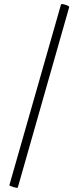

<svg xmlns="http://www.w3.org/2000/svg" viewBox="-20 -752 384 938"><path d="M26 152 278 -730Q280 -735 300 -728.5Q320 -722 318 -717L67 164Q66 168 45.5 162Q25 156 26 152Z"/></svg>

Font: Cormorant Infant Medium
Style: Regular
Weight: 500
Designer: Christian Thalmann (Catharsis Fonts)
Foundry: Catharsis Fonts
Version: Version 4.000